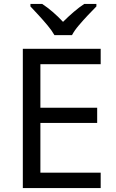

<svg xmlns="http://www.w3.org/2000/svg" viewBox="-20 -964 596 984"><path d="M496 0H97V-714H496V-635H187V-412H478V-334H187V-79H496ZM259 -784Q246 -807 224 -833.5Q202 -860 178 -886Q154 -912 136 -931V-944H196Q222 -927 250 -903Q278 -879 303 -852Q330 -879 358 -903Q386 -927 412 -944H474V-931Q455 -912 430.5 -886Q406 -860 383.5 -833.5Q361 -807 349 -784Z"/></svg>

Font: Noto Sans Bengali UI
Style: Regular
Weight: 400
Designer: Jelle Bosma - Monotype Design Team
Foundry: Monotype Imaging Inc.
Version: Version 2.003; ttfautohint (v1.8.4.7-5d5b)